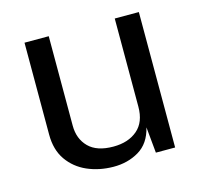

<svg xmlns="http://www.w3.org/2000/svg" viewBox="-83 -608 746 708"><g transform="rotate(-15 290.0 -253.5)"><path d="M266.5 10Q212.5 9.5 167.5 -10.2Q122.5 -30 95.2 -69Q68 -108 68 -166V-517H160.5V-175.5Q160.5 -125 191.8 -93.5Q223 -62 286 -62Q343 -62 377.8 -91.8Q412.5 -121.5 412.5 -180.5V-517H504.5V0H431L421.5 -99Q407.5 -40.5 364.5 -15Q321.5 10.5 266.5 10Z"/></g></svg>

Font: Public Sans
Style: Regular
Weight: 400
Designer: The Public Sans project authors (U.S. Web Design System). Libre Franklin designed by Pablo Impallari and Rodrigo Fuenzal
Version: Version 1.008; ttfautohint (v1.8.1) -l 8 -r 50 -G 200 -x 14 